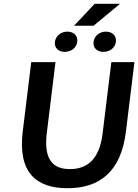

<svg xmlns="http://www.w3.org/2000/svg" viewBox="-20 -982 730 1014"><path d="M100 -287C74 -72 170 12 336 12C503 12 619 -72 645 -287L690 -654H568L522 -278C505 -136 437 -89 349 -89C262 -89 210 -136 227 -278L273 -654H145ZM371 -846H474L614 -962H480ZM322 -708C356 -708 384 -730 388 -761C392 -792 370 -815 336 -815C302 -815 274 -792 270 -761C266 -730 288 -708 322 -708ZM526 -708C561 -708 588 -730 592 -761C596 -792 574 -815 539 -815C505 -815 478 -792 474 -761C470 -730 492 -708 526 -708Z"/></svg>

Font: Falling Sky
Style: ExtObl
Weight: 400
Designer: Paul D. Hunt
Foundry: Adobe Systems Incorporated
Version: Version 1.02